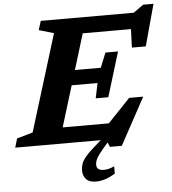

<svg xmlns="http://www.w3.org/2000/svg" viewBox="-87 -805 981 1094"><g transform="rotate(-5 404.0 -258.0)"><path d="M426.5 137.5Q426.5 170 467 170Q481.5 170 494.8 167Q508 164 528 155V196.5Q493 217.5 467.5 225Q442 232.5 417.5 232.5Q378 232.5 360.8 212.2Q343.5 192 343.5 164Q343.5 143.5 349.8 125Q356 106.5 375.8 83.2Q395.5 60 435 26L465 0H-24.5L-9 -51.5L82 -77.5L252.5 -630.5L167.5 -655.5L183.5 -707H715L773 -748H832L767 -510H687.5L691.5 -615.5H415.5L353 -411H501L535 -495H607L529 -240H457L475 -326H327L255 -91.5H519L647 -226H727.5L581.5 42.5H513.5L502.5 16.5L477 46Q443.5 85.5 435 103.5Q426.5 121.5 426.5 137.5Z"/></g></svg>

Font: Newsreader 6pt SemiBold
Style: Italic
Weight: 600
Italic angle: -17°
Designer: Hugues Gentile
Foundry: Production Type
Version: Version 1.003; ttfautohint (v1.8.3)